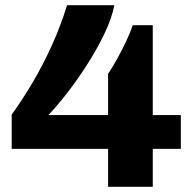

<svg xmlns="http://www.w3.org/2000/svg" viewBox="-20 -719 744 739"><path d="M396 0V-146H25V-278Q65 -333 105 -400.5Q145 -468 179.5 -544Q214 -620 238 -699H420Q411 -650 382 -589.5Q353 -529 314.5 -469Q276 -409 236.5 -358.5Q197 -308 166 -276H396V-435Q413 -460 431.5 -493.5Q450 -527 466 -561Q482 -595 491 -622H568V-276H676V-146H568V0Z"/></svg>

Font: Archivo SemiExpanded ExtraBold
Style: Regular
Weight: 800
Width: 6
Designer: Hector Gatti
Foundry: Omnibus-Type
Version: Version 2.001; ttfautohint (v1.8.3)